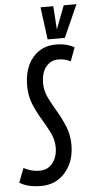

<svg xmlns="http://www.w3.org/2000/svg" viewBox="-87 -944 496 990"><g transform="rotate(-5 161.0 -449.0)"><path d="M319 -687 293 -617Q277 -625 262 -628.5Q247 -632 229 -632Q191 -632 166 -602Q141 -572 141 -516Q141 -477 159 -440.5Q177 -404 200 -365.5Q223 -327 241 -283Q259 -239 259 -187Q259 -129 236.5 -84.5Q214 -40 175.5 -15Q137 10 86 10Q14 10 -26 -17L2 -90Q25 -79 43.5 -74Q62 -69 84 -69Q127 -69 152 -101Q177 -133 177 -182Q177 -221 159 -257.5Q141 -294 117.5 -332.5Q94 -371 76 -414.5Q58 -458 58 -510Q58 -603 104 -656.5Q150 -710 224 -710Q254 -710 278.5 -703.5Q303 -697 319 -687ZM348 -908 273 -740H184L162 -908H228L236 -787L282 -908Z"/></g></svg>

Font: Georama Extra Condensed Medium
Style: Italic
Weight: 500
Width: 2
Italic angle: -9°
Designer: Jean-Baptiste Levee
Foundry: Production Type
Version: Version 1.000